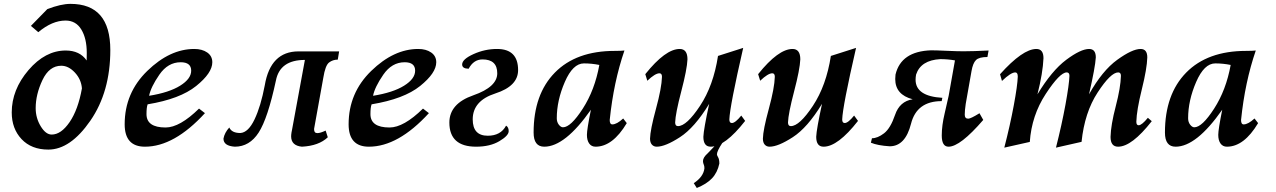

<svg xmlns="http://www.w3.org/2000/svg" viewBox="-20 -729 6426 967"><path d="M240.2 -51.3Q287.6 -51.3 330.6 -114Q373.5 -176.8 392.6 -283.7Q389.2 -329.1 357.2 -363.5Q325.2 -397.9 288.6 -397.9Q228 -397.9 193.8 -325.7Q159.7 -253.4 159.7 -184.6Q159.7 -134.8 185.1 -93Q210.4 -51.3 240.2 -51.3ZM223.6 24.4Q138.2 24.4 88.6 -28.3Q39.1 -81.1 39.1 -162.6Q39.1 -277.3 123.5 -376Q208 -474.6 311 -474.6Q381.8 -474.6 416.5 -424.3L417 -462.4Q417 -535.2 389.6 -580.3Q362.3 -625.5 310.1 -625.5Q242.7 -625.5 172.9 -566.9L135.7 -598.6L218.3 -683.1Q287.1 -709.5 335 -709.5Q535.6 -709.5 535.6 -477.1Q535.6 -266.6 435.1 -121.1Q334.5 24.4 223.6 24.4Z M710 9.8Q607.9 9.8 607.9 -103Q607.9 -261.2 721.7 -371.8Q835.4 -482.4 958.5 -482.4Q998 -482.4 1023.7 -464.6Q1049.3 -446.8 1049.3 -415.5Q1049.3 -361.3 968 -295.9Q886.7 -230.5 723.6 -203.6Q717.8 -188.5 717.8 -154.3Q717.8 -86.9 814 -86.9Q885.3 -86.9 982.4 -182.1L1012.2 -159.2Q857.4 9.8 710 9.8ZM731 -246.6Q831.5 -262.7 887.2 -297.4Q942.9 -332 942.9 -373Q942.9 -415.5 890.1 -415.5Q825.7 -415.5 782.5 -352.8Q739.3 -290 731 -246.6Z M1500.5 9.8Q1446.3 4.4 1446.3 -42.5L1446.8 -51.3Q1447.8 -62 1450.7 -74.7L1515.6 -427.2Q1389.6 -427.2 1369.6 -323.2Q1328.6 -132.3 1282.7 -61.3Q1236.8 9.8 1162.6 9.8Q1105.5 5.9 1105.5 -30.8Q1110.8 -60.5 1134.8 -86.9Q1147 -59.1 1190.4 -59.1Q1230.5 -61.5 1262 -127.7Q1293.5 -193.8 1313.5 -299.3Q1342.3 -470.2 1483.4 -470.2H1688L1681.2 -428.7Q1656.2 -428.7 1637.2 -414.1Q1618.2 -399.4 1608.4 -337.9L1562 -80.6V-76.7Q1562 -58.6 1578.6 -58.6Q1593.3 -58.6 1620.1 -71.3L1630.9 -37.6Q1585.9 5.4 1500.5 9.8Z M1837.9 9.8Q1735.8 9.8 1735.8 -103Q1735.8 -261.2 1849.6 -371.8Q1963.4 -482.4 2086.4 -482.4Q2126 -482.4 2151.6 -464.6Q2177.2 -446.8 2177.2 -415.5Q2177.2 -361.3 2095.9 -295.9Q2014.6 -230.5 1851.6 -203.6Q1845.7 -188.5 1845.7 -154.3Q1845.7 -86.9 1941.9 -86.9Q2013.2 -86.9 2110.4 -182.1L2140.1 -159.2Q1985.4 9.8 1837.9 9.8ZM1858.9 -246.6Q1959.5 -262.7 2015.1 -297.4Q2070.8 -332 2070.8 -373Q2070.8 -415.5 2018.1 -415.5Q1953.6 -415.5 1910.4 -352.8Q1867.2 -290 1858.9 -246.6Z M2377.9 9.8Q2243.2 9.8 2243.2 -111.8Q2243.2 -207 2363.8 -249Q2484.4 -291 2484.4 -359.9Q2484.4 -429.7 2410.2 -429.7Q2365.2 -429.7 2340.3 -382.8Q2307.6 -383.3 2307.6 -404.3Q2307.6 -430.7 2364.7 -456.5Q2421.9 -482.4 2483.4 -482.4Q2589.4 -482.4 2589.4 -376Q2589.4 -295.4 2475.1 -258.5Q2360.8 -221.7 2360.8 -127.9Q2360.8 -45.4 2436.5 -45.4Q2502 -45.4 2528.8 -96.2Q2542 -88.4 2542 -68.4Q2542 -45.9 2495.1 -18.1Q2448.2 9.8 2377.9 9.8Z M2815.4 -87.9Q2854.5 -87.9 2915 -181.6Q2975.6 -275.4 2998.5 -401.9Q2960.4 -409.7 2920.9 -409.7Q2865.2 -409.7 2824.7 -316.2Q2784.2 -222.7 2784.2 -133.3Q2784.2 -114.3 2794.4 -101.1Q2804.7 -87.9 2815.4 -87.9ZM2979.5 9.8Q2959 9.8 2947.5 -6.1Q2936 -22 2936 -49.8Q2936 -77.1 2956.1 -176.3Q2825.7 9.8 2721.2 9.8Q2667.5 9.8 2667.5 -61.5Q2667.5 -254.4 2774.7 -363.5Q2881.8 -472.7 3076.7 -472.7Q3109.4 -472.7 3125 -474.6Q3070.3 -315.4 3050.8 -124.5Q3050.8 -102.5 3064 -102.5Q3086.4 -102.5 3118.7 -132.3L3136.7 -108.9Q3065.9 9.8 2979.5 9.8Z M3559.6 9.8Q3522.5 9.8 3522.5 -40Q3523.9 -78.1 3551.8 -206.1Q3478.5 -85.9 3404.5 -38.1Q3330.6 9.8 3287.6 9.8Q3272.5 9.8 3263.2 -0.7Q3253.9 -11.2 3253.9 -30.8Q3254.9 -74.7 3283.7 -180.7Q3312.5 -286.6 3314 -342.3Q3314 -359.9 3301.3 -359.9Q3279.8 -359.9 3240.2 -322.3L3230 -355.5Q3331.5 -482.4 3403.3 -482.4Q3442.4 -482.4 3442.4 -430.2Q3440.4 -380.4 3411.1 -268.6Q3381.8 -156.7 3380.4 -112.3Q3380.4 -93.8 3394.5 -93.8Q3438 -93.8 3505.6 -195.8Q3573.2 -297.9 3596.2 -447.3L3723.1 -487.8Q3655.8 -194.3 3653.3 -127.4Q3653.3 -109.4 3666 -109.4Q3683.1 -109.4 3713.4 -147L3732.9 -120.1Q3631.3 9.8 3559.6 9.8ZM3489.3 217.8 3474.1 193.4Q3522.9 161.6 3527.8 118.7Q3527.8 106.9 3524.4 99.9Q3521 92.8 3520.5 82.5Q3520.5 64 3544.4 43L3578.1 7.8L3617.7 -8.8Q3590.8 32.2 3590.8 48.3Q3591.3 54.2 3596.2 62Q3603 72.8 3603 94.7Q3593.3 140.1 3566.2 168.9Q3539.1 197.8 3489.3 217.8Z M4127.9 9.8Q4090.8 9.8 4090.8 -40Q4092.3 -78.1 4120.1 -206.1Q4046.9 -85.9 3972.9 -38.1Q3898.9 9.8 3856 9.8Q3840.8 9.8 3831.5 -0.7Q3822.3 -11.2 3822.3 -30.8Q3823.2 -74.7 3852.1 -180.7Q3880.9 -286.6 3882.3 -342.3Q3882.3 -359.9 3869.6 -359.9Q3848.1 -359.9 3808.6 -322.3L3798.3 -355.5Q3899.9 -482.4 3971.7 -482.4Q4010.7 -482.4 4010.7 -430.2Q4008.8 -380.4 3979.5 -268.6Q3950.2 -156.7 3948.7 -112.3Q3948.7 -93.8 3962.9 -93.8Q4006.3 -93.8 4074 -195.8Q4141.6 -297.9 4164.6 -447.3L4291.5 -487.8Q4224.1 -194.3 4221.7 -127.4Q4221.7 -109.4 4234.4 -109.4Q4251.5 -109.4 4281.7 -147L4301.3 -120.1Q4199.7 9.8 4127.9 9.8Z M4757.3 9.8Q4723.1 9.8 4723.1 -46.9Q4723.1 -96.7 4737.8 -158.2Q4752.4 -219.7 4757.8 -246.1L4789.6 -424.8Q4753.4 -431.2 4715.8 -431.2Q4617.7 -425.8 4593.8 -353.5Q4591.3 -339.8 4591.3 -327.6Q4591.3 -244.1 4726.1 -236.3L4722.7 -219.7Q4597.2 -219.7 4568.4 -106Q4539.6 7.8 4460.9 7.8Q4399.9 3.9 4366.2 -10.3L4371.6 -32.7Q4399.9 -32.7 4432.4 -57.6Q4464.8 -82.5 4488 -150.6Q4511.2 -218.8 4576.7 -229Q4488.8 -252 4488.8 -331.1Q4488.8 -341.8 4490.2 -353.5Q4518.1 -470.7 4669.9 -475.6Q4694.8 -475.6 4748 -473.1Q4801.3 -470.7 4832.5 -470.7Q4879.9 -470.7 4959 -474.6L4953.1 -441.9Q4911.1 -441.9 4895.5 -426.5Q4879.9 -411.1 4873 -371.1L4843.8 -205.6Q4838.9 -172.4 4838.9 -151.4Q4838.9 -131.3 4856.4 -131.3Q4869.1 -131.3 4913.1 -158.7L4932.1 -125Q4815.9 9.8 4757.3 9.8Z M5298.3 14.6Q5327.6 -100.6 5346.2 -202.1Q5364.7 -303.7 5366.2 -347.2Q5366.2 -364.3 5352.5 -364.3Q5317.9 -364.3 5246.8 -255.9Q5175.8 -147.5 5166.5 -14.2L5038.1 14.6Q5067.4 -98.6 5085.9 -198.5Q5104.5 -298.3 5106 -343.3Q5106 -364.3 5093.3 -364.3Q5071.3 -364.3 5026.4 -321.3L5016.6 -355Q5130.9 -482.4 5199.7 -482.4Q5235.4 -482.4 5235.4 -436Q5232.4 -362.3 5205.1 -253.9Q5277.3 -373.5 5350.3 -428Q5423.3 -482.4 5465.3 -482.4Q5499 -482.4 5499 -439.9Q5496.1 -390.1 5464.8 -253.9Q5531.7 -373.5 5607.2 -428Q5682.6 -482.4 5724.6 -482.4Q5758.3 -482.4 5758.3 -439.9Q5756.8 -383.8 5730.7 -278.8Q5704.6 -173.8 5703.1 -115.7Q5703.1 -98.1 5714.8 -98.1Q5730.5 -98.1 5761.2 -135.7L5780.8 -118.7Q5680.2 9.8 5611.3 9.8Q5573.2 9.8 5573.2 -39.6Q5574.7 -99.6 5599.4 -193.8Q5624 -288.1 5625.5 -347.2Q5625.5 -364.3 5611.8 -364.3Q5574.2 -364.3 5508.3 -263.4Q5442.4 -162.6 5427.2 -14.6Z M5995.1 -87.9Q6034.2 -87.9 6094.7 -181.6Q6155.3 -275.4 6178.2 -401.9Q6140.1 -409.7 6100.6 -409.7Q6044.9 -409.7 6004.4 -316.2Q5963.9 -222.7 5963.9 -133.3Q5963.9 -114.3 5974.1 -101.1Q5984.4 -87.9 5995.1 -87.9ZM6159.2 9.8Q6138.7 9.8 6127.2 -6.1Q6115.7 -22 6115.7 -49.8Q6115.7 -77.1 6135.7 -176.3Q6005.4 9.8 5900.9 9.8Q5847.2 9.8 5847.2 -61.5Q5847.2 -254.4 5954.3 -363.5Q6061.5 -472.7 6256.3 -472.7Q6289.1 -472.7 6304.7 -474.6Q6250 -315.4 6230.5 -124.5Q6230.5 -102.5 6243.7 -102.5Q6266.1 -102.5 6298.3 -132.3L6316.4 -108.9Q6245.6 9.8 6159.2 9.8Z"/></svg>

Font: Kelvinch
Style: Bold Italic
Weight: 700
Italic angle: -10°
Designer: Paul James Miller
Foundry: High-Logic / Made with FontCreator
Version: Version 3.30 September 23, 2016